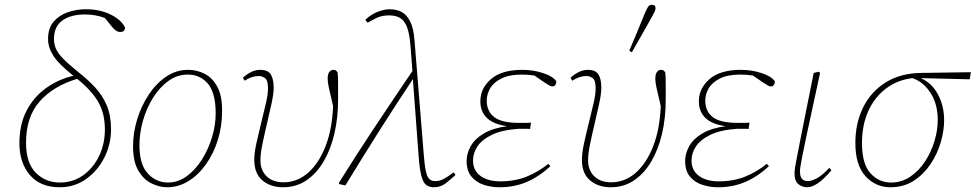

<svg xmlns="http://www.w3.org/2000/svg" viewBox="-20 -778 4121 811"><path d="M232 13Q150 13 106 -39Q62 -91 62 -173Q62 -252 92 -310Q122 -368 174 -405.5Q226 -443 290 -458Q227 -508 205 -543Q183 -578 183 -613Q183 -659 206.5 -686.5Q230 -714 267 -726.5Q304 -739 342 -739Q401 -739 446.5 -717Q492 -695 508 -662Q508 -643 488 -643Q478 -643 469.5 -649Q461 -655 453 -665L423 -702Q405 -709 383.5 -713Q362 -717 340 -717Q279 -717 243.5 -691.5Q208 -666 208 -613Q208 -593 215.5 -574Q223 -555 245 -532Q267 -509 309 -475Q350 -443 381.5 -409Q413 -375 431 -332.5Q449 -290 449 -232Q449 -169 421 -113Q393 -57 344 -22Q295 13 232 13ZM90 -175Q90 -90 131 -48.5Q172 -7 233 -7Q288 -7 331 -37.5Q374 -68 398.5 -119Q423 -170 423 -231Q423 -298 395.5 -346.5Q368 -395 306 -445Q206 -415 148 -350Q90 -285 90 -175Z M686 13Q653 13 619.5 -3.5Q586 -20 564 -58Q542 -96 542 -160Q542 -217 559.5 -274Q577 -331 608 -378Q639 -425 681.5 -454Q724 -483 774 -483Q813 -483 846 -465.5Q879 -448 899 -409.5Q919 -371 918 -307Q918 -244 900 -186.5Q882 -129 850 -84Q818 -39 776 -13Q734 13 686 13ZM689 -7Q732 -7 768.5 -33.5Q805 -60 832.5 -103.5Q860 -147 875.5 -198Q891 -249 891 -299Q891 -385 858.5 -424Q826 -463 773 -463Q728 -463 690.5 -435.5Q653 -408 625.5 -363.5Q598 -319 583.5 -267Q569 -215 569 -165Q569 -83 604.5 -45Q640 -7 689 -7Z M1176 13Q1123 13 1088.5 -16Q1054 -45 1054 -103Q1054 -132 1063 -173Q1072 -214 1083 -258Q1094 -302 1103 -341Q1112 -380 1112 -405Q1112 -439 1099.5 -448Q1087 -457 1073 -457Q1044 -457 1013 -437L1006 -450Q1026 -467 1043.5 -475Q1061 -483 1080 -483Q1111 -483 1123.5 -464Q1136 -445 1136 -407Q1136 -383 1127.5 -343Q1119 -303 1108 -257Q1097 -211 1088.5 -169.5Q1080 -128 1080 -101Q1080 -59 1106 -33.5Q1132 -8 1178 -8Q1235 -8 1280.5 -47.5Q1326 -87 1354.5 -159Q1383 -231 1387 -330Q1374 -385 1369 -408Q1364 -431 1364 -445Q1364 -466 1371.5 -474.5Q1379 -483 1387 -483Q1395 -483 1398.5 -480.5Q1402 -478 1406 -472Q1408 -458 1408 -423Q1408 -388 1408 -356Q1408 -280 1392.5 -213.5Q1377 -147 1347 -96Q1317 -45 1274 -16Q1231 13 1176 13Z M1813 13Q1793 13 1780 3Q1767 -7 1759.5 -36.5Q1752 -66 1748 -122L1724 -444Q1651 -334 1580 -222Q1509 -110 1439 5L1414 0L1411 -5Q1485 -124 1563.5 -242Q1642 -360 1722 -478L1714 -583Q1710 -636 1699 -664Q1688 -692 1669.5 -702.5Q1651 -713 1624 -713Q1594 -713 1573.5 -703.5Q1553 -694 1533 -682L1523 -694Q1545 -716 1573.5 -727.5Q1602 -739 1627 -739Q1654 -739 1675.5 -728Q1697 -717 1712 -688.5Q1727 -660 1731 -606L1770 -125Q1775 -58 1784.5 -35.5Q1794 -13 1818 -13Q1838 -13 1856 -23Q1874 -33 1896 -50L1904 -39Q1885 -21 1863 -4Q1841 13 1813 13Z M2090 13Q2055 13 2023 2.5Q1991 -8 1971 -32.5Q1951 -57 1951 -98Q1951 -130 1968.5 -161Q1986 -192 2024 -214.5Q2062 -237 2122 -245Q2064 -253 2036.5 -280Q2009 -307 2009 -350Q2009 -405 2054 -444Q2099 -483 2187 -483Q2233 -483 2275 -469Q2317 -455 2330 -434Q2330 -426 2326 -419.5Q2322 -413 2312 -413Q2307 -413 2299.5 -417.5Q2292 -422 2281 -429L2237 -459Q2224 -461 2211 -462Q2198 -463 2185 -463Q2131 -463 2098 -446.5Q2065 -430 2050.5 -405Q2036 -380 2036 -353Q2036 -308 2067.5 -283.5Q2099 -259 2172 -259Q2181 -259 2198.5 -259Q2216 -259 2223 -260L2219 -233Q2216 -234 2205 -234Q2194 -234 2184 -234Q2174 -234 2171 -234Q2099 -229 2056.5 -208Q2014 -187 1996 -158.5Q1978 -130 1978 -100Q1978 -58 2009.5 -35Q2041 -12 2093 -12Q2155 -12 2204.5 -32Q2254 -52 2296 -86L2305 -76Q2256 -31 2204 -9Q2152 13 2090 13Z M2560 13Q2507 13 2472.5 -16Q2438 -45 2438 -103Q2438 -132 2447 -173Q2456 -214 2467 -258Q2478 -302 2487 -341Q2496 -380 2496 -405Q2496 -439 2483.5 -448Q2471 -457 2457 -457Q2428 -457 2397 -437L2390 -450Q2410 -467 2427.5 -475Q2445 -483 2464 -483Q2495 -483 2507.5 -464Q2520 -445 2520 -407Q2520 -383 2511.5 -343Q2503 -303 2492 -257Q2481 -211 2472.5 -169.5Q2464 -128 2464 -101Q2464 -59 2490 -33.5Q2516 -8 2562 -8Q2619 -8 2664.5 -47.5Q2710 -87 2738.5 -159Q2767 -231 2771 -330Q2758 -385 2753 -408Q2748 -431 2748 -445Q2748 -466 2755.5 -474.5Q2763 -483 2771 -483Q2779 -483 2782.5 -480.5Q2786 -478 2790 -472Q2792 -458 2792 -423Q2792 -388 2792 -356Q2792 -280 2776.5 -213.5Q2761 -147 2731 -96Q2701 -45 2658 -16Q2615 13 2560 13ZM2638 -564Q2655 -603 2671 -642Q2687 -681 2703 -720Q2711 -739 2717 -748.5Q2723 -758 2733 -758Q2749 -758 2749 -743Q2749 -737 2745 -728.5Q2741 -720 2730 -700Q2710 -664 2689.5 -628.5Q2669 -593 2649 -557Z M3013 13Q2978 13 2946 2.5Q2914 -8 2894 -32.5Q2874 -57 2874 -98Q2874 -130 2891.5 -161Q2909 -192 2947 -214.5Q2985 -237 3045 -245Q2987 -253 2959.5 -280Q2932 -307 2932 -350Q2932 -405 2977 -444Q3022 -483 3110 -483Q3156 -483 3198 -469Q3240 -455 3253 -434Q3253 -426 3249 -419.5Q3245 -413 3235 -413Q3230 -413 3222.5 -417.5Q3215 -422 3204 -429L3160 -459Q3147 -461 3134 -462Q3121 -463 3108 -463Q3054 -463 3021 -446.5Q2988 -430 2973.5 -405Q2959 -380 2959 -353Q2959 -308 2990.5 -283.5Q3022 -259 3095 -259Q3104 -259 3121.5 -259Q3139 -259 3146 -260L3142 -233Q3139 -234 3128 -234Q3117 -234 3107 -234Q3097 -234 3094 -234Q3022 -229 2979.5 -208Q2937 -187 2919 -158.5Q2901 -130 2901 -100Q2901 -58 2932.5 -35Q2964 -12 3016 -12Q3078 -12 3127.5 -32Q3177 -52 3219 -86L3228 -76Q3179 -31 3127 -9Q3075 13 3013 13Z M3390 13Q3368 13 3352 -0.5Q3336 -14 3336 -45Q3336 -65 3345.5 -110.5Q3355 -156 3371 -240L3417 -470L3438 -475L3444 -470L3420 -359Q3399 -262 3386.5 -204Q3374 -146 3368.5 -116.5Q3363 -87 3361 -74.5Q3359 -62 3359 -56Q3359 -31 3368 -22Q3377 -13 3391 -13Q3408 -13 3430.5 -25Q3453 -37 3483 -69L3492 -59Q3461 -22 3435.5 -4.5Q3410 13 3390 13Z M3741 13Q3679 13 3636 -33.5Q3593 -80 3593 -174Q3593 -257 3625.5 -323.5Q3658 -390 3720.5 -429.5Q3783 -469 3872 -470L4081 -473L4076 -443L3869 -448Q3916 -428 3942 -379Q3968 -330 3968 -270Q3968 -226 3953.5 -176.5Q3939 -127 3910 -84Q3881 -41 3839 -14Q3797 13 3741 13ZM3621 -173Q3621 -86 3656.5 -46.5Q3692 -7 3744 -7Q3788 -7 3824.5 -31.5Q3861 -56 3887 -95.5Q3913 -135 3927 -181.5Q3941 -228 3941 -271Q3941 -338 3911 -385Q3881 -432 3834 -448Q3769 -440 3721 -403Q3673 -366 3647 -307.5Q3621 -249 3621 -173Z"/></svg>

Font: Source Serif Pro ExtraLight
Style: Italic
Weight: 200
Italic angle: -12°
Designer: Frank Grießhammer
Foundry: Adobe Systems Incorporated
Version: Version 3.001;hotconv 1.0.111;makeotfexe 2.5.65597